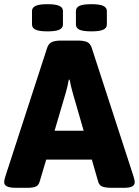

<svg xmlns="http://www.w3.org/2000/svg" viewBox="-25 -896 664 918"><path d="M53 2Q21 2 8 -5Q-5 -12 -5 -24Q-5 -31 -3 -39.5Q-1 -48 2 -57L200 -666Q207 -688 223 -695Q239 -702 267 -702H347Q376 -702 391.5 -695Q407 -688 414 -666L612 -57Q615 -48 617 -39.5Q619 -31 619 -24Q619 -12 607.5 -5Q596 2 566 2H508Q482 2 465.5 -3.5Q449 -9 444 -29L414 -133H196L165 -29Q160 -10 146.5 -4Q133 2 106 2ZM289 -451 236 -271H375L323 -451Q314 -482 308 -515H304Q298 -482 289 -451ZM412 -746Q372 -746 355 -754Q338 -762 338 -779V-843Q338 -860 355 -868Q372 -876 412 -876Q451 -876 468.5 -868Q486 -860 486 -843V-779Q486 -762 468.5 -754Q451 -746 412 -746ZM202 -746Q163 -746 145.5 -754Q128 -762 128 -779V-843Q128 -860 145.5 -868Q163 -876 202 -876Q241 -876 258.5 -868Q276 -860 276 -843V-779Q276 -762 258.5 -754Q241 -746 202 -746Z"/></svg>

Font: Asap ExtraBold
Style: Regular
Weight: 800
Designer: Pablo Cosgaya
Foundry: Omnibus-Type
Version: Version 3.001; ttfautohint (v1.8.4.7-5d5b)